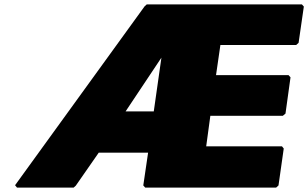

<svg xmlns="http://www.w3.org/2000/svg" viewBox="-20 -852 1411 879"><path d="M684 -342H555L719 -588ZM658 -153 636 -3 645 7H1244L1255 -3L1279 -172L1271 -182H924L943 -322H1275L1287 -332L1310 -498L1301 -508H969L989 -646H1336L1347 -656L1371 -822L1362 -832H652L642 -823L49 -4L58 7H317L327 -2L432 -153Z"/></svg>

Font: Hussar Woodtype
Style: UltraObl
Weight: 900
Foundry: Cannot Into Space Fonts
Version: Version 1.07